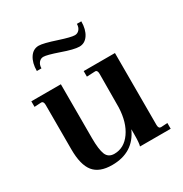

<svg xmlns="http://www.w3.org/2000/svg" viewBox="-150 -740 828 867"><g transform="rotate(-30 264.0 -306.5)"><path d="M189 10Q123 10 93.5 -26.5Q64 -63 64 -144V-376Q64 -395 51 -395L16 -393V-422H170V-141Q170 -82 181 -55Q192 -29 223 -29Q274 -29 307.5 -76.5Q341 -124 344 -201L345 -375Q345 -395 333 -395L289 -393V-422H452V-47Q452 -28 465 -28L499 -30V0H339Q344 -15 344 -60V-87Q301 10 189 10ZM328 -527Q301 -527 239 -549Q181 -569 163 -569Q149 -569 139.5 -557.5Q130 -546 130 -528H106Q106 -570 123.5 -596.5Q141 -623 170 -623Q193 -623 259 -601Q317 -582 336 -582Q350 -582 359.5 -593Q369 -604 369 -622H392Q392 -580 374.5 -553.5Q357 -527 328 -527Z"/></g></svg>

Font: UnnaMedium
Style: Regular
Weight: 500
Designer: Jorge de Buen Unna
Foundry: Omnibus-Type
Version: Version 2.008;hotconv 1.0.109;makeotfexe 2.5.65596